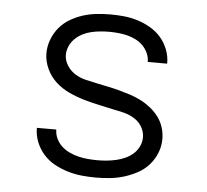

<svg xmlns="http://www.w3.org/2000/svg" viewBox="-44 -585 689 640"><g transform="rotate(5 300.0 -265.0)"><path d="M299 8Q275 8 251 5.5Q227 3 204 -4Q181 -11 160 -22.5Q139 -34 123 -52Q107 -70 98 -92.5Q89 -115 89 -139Q89 -139 89 -139.5Q89 -140 89 -140H154Q154 -140 154 -140Q154 -140 154 -140Q154 -124 161 -109.5Q168 -95 179.5 -84.5Q191 -74 206 -67Q221 -60 236 -56.5Q251 -53 267 -51.5Q283 -50 299 -50Q315 -50 330.5 -51.5Q346 -53 361.5 -56.5Q377 -60 391.5 -66.5Q406 -73 418 -83.5Q430 -94 437 -108.5Q444 -123 444 -139Q444 -157 435 -173Q426 -189 411 -199Q396 -209 379 -214Q362 -219 344 -222Q318 -228 291.5 -233.5Q265 -239 239 -246.5Q213 -254 188 -265.5Q163 -277 143 -295Q123 -313 111 -338.5Q99 -364 99 -391Q99 -414 107.5 -436.5Q116 -459 131 -477Q146 -495 166.5 -507Q187 -519 209 -526Q231 -533 254.5 -535.5Q278 -538 301 -538Q325 -538 348 -535.5Q371 -533 393 -526Q415 -519 435.5 -507Q456 -495 471 -477.5Q486 -460 494.5 -438Q503 -416 503 -393Q503 -392 503 -391.5Q503 -391 503 -391H438Q438 -391 438 -391Q438 -391 438 -392Q438 -407 431.5 -421Q425 -435 414.5 -445.5Q404 -456 390 -463Q376 -470 361.5 -473.5Q347 -477 331.5 -478.5Q316 -480 301 -480Q286 -480 271 -478.5Q256 -477 241 -473.5Q226 -470 212.5 -463Q199 -456 188 -445.5Q177 -435 170.5 -420.5Q164 -406 164 -391Q164 -372 175 -355Q186 -338 202.5 -328Q219 -318 238 -313.5Q257 -309 276.5 -305Q296 -301 315 -297Q334 -293 352.5 -288Q371 -283 389.5 -277Q408 -271 425.5 -262Q443 -253 458.5 -240.5Q474 -228 485.5 -212.5Q497 -197 503 -178Q509 -159 509 -139Q509 -115 500 -92.5Q491 -70 475 -52Q459 -34 437.5 -22.5Q416 -11 393.5 -4Q371 3 347 5.5Q323 8 299 8Z"/></g></svg>

Font: Iosevka Curly Light Extended
Style: Regular
Weight: 300
Width: 7
Monospace: yes
Designer: Belleve Invis
Foundry: Belleve Invis
Version: Version 11.1.0; ttfautohint (v1.8.3)